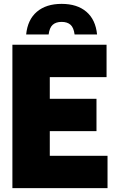

<svg xmlns="http://www.w3.org/2000/svg" viewBox="-20 -971 604 991"><path d="M44 0V-740H530V-573H237V-461H478V-294H237V-167H535V0ZM115 -793Q122.5 -869.5 170.2 -910.2Q218 -951 298 -951Q378.5 -951 426 -910.2Q473.5 -869.5 481 -793H365Q360.5 -828.5 344 -843.2Q327.5 -858 298 -858Q269 -858 252.2 -843.2Q235.5 -828.5 231 -793Z"/></svg>

Font: Encode Sans Cnd Black
Style: Regular
Weight: 900
Width: 3
Designer: Multiple Designers
Foundry: Impallari Type
Version: Version 3.002; ttfautohint (v1.8.3) -l 8 -r 50 -G 200 -x 14 